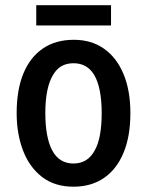

<svg xmlns="http://www.w3.org/2000/svg" viewBox="-20 -702 561 732"><path d="M259.8 9.8Q188.5 9.8 140.1 -27.6Q91.8 -64.9 67.6 -128.7Q43.5 -192.4 43.5 -271Q43.5 -359.9 69.3 -422.1Q95.2 -484.4 143.8 -517.3Q192.4 -550.3 261.2 -550.3Q328.1 -550.3 376.5 -516.4Q424.8 -482.4 450.9 -419.7Q477.1 -356.9 477.1 -270.5Q477.1 -182.1 450.9 -119.4Q424.8 -56.6 376.2 -23.4Q327.6 9.8 259.8 9.8ZM260.3 -78.6Q314.5 -78.6 341.3 -128.9Q355 -153.3 361.3 -189Q367.7 -224.6 367.7 -272Q367.7 -317.4 360.6 -355Q353.5 -392.6 338.4 -417.5Q311.5 -460.9 260.3 -460.9Q234.4 -460.9 214.8 -450Q195.3 -439 182.1 -416Q168 -393.1 160.4 -356.9Q152.8 -320.8 152.8 -271.5Q152.8 -224.6 159.4 -189Q166 -153.3 178.7 -129.4Q205.1 -78.6 260.3 -78.6ZM118.2 -605V-682.1H403.3V-605Z"/></svg>

Font: Open Sans
Style: Regular
Weight: 600
Width: 3
Foundry: Ascender Corporation
Version: Version 1.000